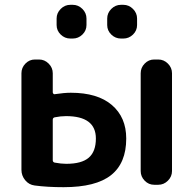

<svg xmlns="http://www.w3.org/2000/svg" viewBox="-20 -767 803 797"><path d="M482 -747H492Q515 -747 532 -730Q549 -713 549 -690V-663Q549 -640 532 -623.5Q515 -607 492 -607H482Q459 -607 442 -623.5Q425 -640 425 -663V-690Q425 -713 442 -730Q459 -747 482 -747ZM272 -747H282Q305 -747 322 -730Q339 -713 339 -690V-663Q339 -640 322 -623.5Q305 -607 282 -607H272Q249 -607 232 -623.5Q215 -640 215 -663V-690Q215 -713 232 -730Q249 -747 272 -747ZM620 0Q597 0 580.5 -17Q564 -34 564 -57V-463Q564 -486 580.5 -503Q597 -520 620 -520H637Q660 -520 677 -503Q694 -486 694 -463V-57Q694 -34 677 -17Q660 0 637 0ZM199 -270V-102Q199 -94 207 -92Q234 -87 255 -87Q319 -87 348.5 -112.5Q378 -138 378 -192Q378 -285 254 -285Q232 -285 207 -280Q199 -278 199 -270ZM124 3Q100 0 84.5 -19Q69 -38 69 -62V-463Q69 -486 85.5 -503Q102 -520 125 -520H142Q165 -520 182 -503Q199 -486 199 -463V-384Q199 -381 201.5 -378Q204 -375 207 -376Q247 -382 274 -382Q385 -382 444.5 -331Q504 -280 504 -192Q504 -90 441 -40Q378 10 244 10Q177 10 124 3Z"/></svg>

Font: Rounded Mplus 1c Bold
Style: Bold
Weight: 700
Version: Version 1.059.20150529